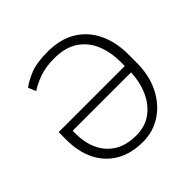

<svg xmlns="http://www.w3.org/2000/svg" viewBox="-184 -890 1068 1068"><g transform="rotate(-45 350.0 -356.0)"><path d="M354.5 9.8Q262.2 9.8 196.5 -28.3Q130.9 -66.4 95.9 -136Q61 -205.6 61 -300.8V-360.8H581.1V-393.1Q581.1 -469.2 555.7 -531.7Q530.3 -594.2 475.8 -631.3Q421.4 -668.5 334.5 -668.5Q266.6 -668.5 217.5 -651.1Q168.5 -633.8 134.3 -610.4L115.2 -655.8Q141.6 -676.8 193.1 -698.7Q244.6 -720.7 334.5 -720.7Q433.6 -720.7 502 -679Q570.3 -637.2 605.7 -563.2Q641.1 -489.3 641.1 -393.1V-328.1Q641.1 -228 603.3 -152.1Q565.4 -76.2 500.5 -33.2Q435.5 9.8 354.5 9.8ZM354.5 -42Q423.3 -42 472.9 -77.9Q522.5 -113.8 550 -174.8Q577.6 -235.8 580.6 -311H121.6V-285.2Q121.6 -217.8 146.7 -162.6Q171.9 -107.4 223.4 -74.7Q274.9 -42 354.5 -42Z"/></g></svg>

Font: Vazirmatn RD FD ExtraLight
Style: Regular
Weight: 200
Designer: Saber Rastikerdar
Foundry: Saber Rastikerdar
Version: Version 33.003